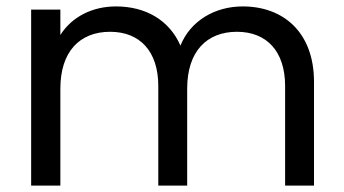

<svg xmlns="http://www.w3.org/2000/svg" viewBox="-20 -578 1070 598"><path d="M77 0H168V-302C168 -417 228 -479 323 -479C415 -479 473 -419 473 -310V0H563V-302C563 -417 623 -479 718 -479C810 -479 868 -419 868 -310V0H958V-323C958 -477 863 -558 736 -558C649 -558 573 -513 542 -436C507 -516 433 -558 341 -558C268 -558 204 -526 168 -469V-548H77Z"/></svg>

Font: Poppins
Style: Regular
Weight: 400
Designer: Ninad Kale (Devanagari), Jonny Pinhorn (Latin)
Foundry: Indian Type Foundry
Version: 4.004